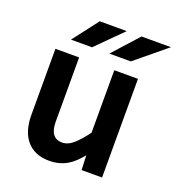

<svg xmlns="http://www.w3.org/2000/svg" viewBox="-128 -793 833 907"><g transform="rotate(20 288.5 -339.5)"><path d="M186 -496.1V-172.9Q186 -132.3 201.2 -111.6Q216.3 -90.8 247.1 -90.8Q276.9 -90.8 304.4 -115.5Q332 -140.1 362.8 -182.1V-496.1H481.9V0H378.9L376 -73.2Q360.4 -54.2 344.2 -38.6Q328.1 -22.9 309.3 -12Q290.5 -1 268.3 5.1Q246.1 11.2 219.2 11.2Q181.2 11.2 152.6 -1.2Q124 -13.7 105 -36.6Q85.9 -59.6 76.4 -91.6Q66.9 -123.5 66.9 -163.1V-496.1ZM227.1 -562H121.1L219.2 -689.9H355ZM421.9 -562H314L429.2 -689.9H577.1ZM0 -496.1Z"/></g></svg>

Font: Code New Roman
Style: Bold
Weight: 700
Monospace: yes
Designer: Sam Radian
Foundry: Code New Roman
Version: Version 1.508 October 19, 2014